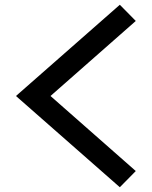

<svg xmlns="http://www.w3.org/2000/svg" viewBox="-20 -803 640 806"><path d="M483 -17 47 -400 483 -783 550 -715 192 -400 550 -85Z"/></svg>

Font: Victor Mono
Style: Bold
Weight: 700
Monospace: yes
Designer: Rune Bjørnerås
Version: Version 1.561;gftools[0.9.30]